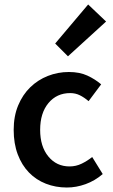

<svg xmlns="http://www.w3.org/2000/svg" viewBox="-20 -824 502 856"><path d="M278 12Q228 12 184.5 -5Q141 -22 109 -55Q77 -88 59 -136Q41 -184 41 -245Q41 -306 61 -354Q81 -402 115 -435Q149 -468 193.5 -485.5Q238 -503 287 -503Q335 -503 369.5 -487Q404 -471 431 -448L375 -373Q355 -390 335.5 -399.5Q316 -409 293 -409Q233 -409 196 -364.5Q159 -320 159 -245Q159 -171 195.5 -126.5Q232 -82 290 -82Q319 -82 344.5 -94.5Q370 -107 391 -124L438 -48Q403 -18 361.5 -3Q320 12 278 12ZM283 -573 226 -630 373 -804 453 -728Z"/></svg>

Font: CV Source Sans Light
Style: Bold
Weight: 600
Designer: Paul D. Hunt
Foundry: Adobe Systems Incorporated
Version: Version 3.001